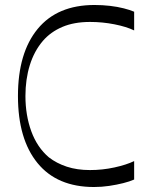

<svg xmlns="http://www.w3.org/2000/svg" viewBox="-20 -735 606 770"><path d="M518 -15Q500 -7 474 -0.5Q448 6 418 10.5Q388 15 357 15Q209 15 130.5 -81Q52 -177 52 -350Q52 -523 131 -619Q210 -715 359 -715Q391 -715 421 -711.5Q451 -708 476.5 -701.5Q502 -695 518 -688V-613Q487 -628 439 -637.5Q391 -647 341 -647Q277 -647 230 -627Q183 -607 152 -571Q117 -530 99.5 -473.5Q82 -417 82 -350Q82 -273 105.5 -208.5Q129 -144 176 -104Q207 -80 248 -66.5Q289 -53 341 -53Q391 -53 439 -63.5Q487 -74 518 -89Z"/></svg>

Font: Ojuju ExtraLight
Style: Regular
Weight: 400
Version: Version 1.000